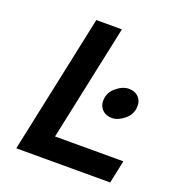

<svg xmlns="http://www.w3.org/2000/svg" viewBox="-129 -817 855 923"><g transform="rotate(20 298.0 -355.5)"><path d="M207 -710.9H337.9L211.9 -117.2H561.5L536.6 0H56.2ZM370.6 -357.4Q370.6 -399.9 403.6 -427Q436.5 -454.1 467.5 -454.1Q498.5 -454.1 516.6 -436.3Q534.7 -418.5 534.7 -391.1Q534.7 -348.1 501.7 -321Q468.8 -293.9 438 -293.9Q407.2 -293.9 388.9 -312Q370.6 -330.1 370.6 -357.4Z"/></g></svg>

Font: Tuffy
Style: BoldItalic
Weight: 700
Italic angle: -12°
Designer: Thatcher Ulrich, Karoly Barta, Michael Everson
Version: Version 001.271